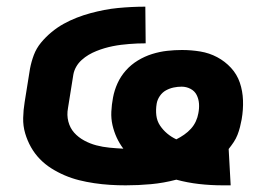

<svg xmlns="http://www.w3.org/2000/svg" viewBox="-20 -548 840 576"><path d="M648 8Q612 8 577 4Q542 0 509 -9Q471 1 433 4.5Q395 8 357 8Q333 8 309.5 6.5Q286 5 262.5 1.5Q239 -2 217 -7.5Q195 -13 174 -22Q153 -31 134 -43Q115 -55 99.5 -71Q84 -87 73 -106.5Q62 -126 55.5 -148Q49 -170 49.5 -194Q50 -218 54 -242L70 -342Q74 -363 81.5 -383Q89 -403 103 -420Q117 -437 134.5 -451.5Q152 -466 171 -476.5Q190 -487 210.5 -495Q231 -503 251.5 -508.5Q272 -514 292.5 -518Q313 -522 334 -524Q355 -526 375.5 -527Q396 -528 416 -528L417 -418Q404 -418 392 -417.5Q380 -417 367.5 -416Q355 -415 343 -413.5Q331 -412 318.5 -409.5Q306 -407 294 -403.5Q282 -400 269.5 -395Q257 -390 246 -383.5Q235 -377 225 -368Q215 -359 208.5 -347.5Q202 -336 200 -324L184 -224Q180 -203 185 -183.5Q190 -164 202.5 -150Q215 -136 232.5 -126.5Q250 -117 269 -112Q288 -107 308.5 -105Q329 -103 350 -102Q338 -118 330 -135.5Q322 -153 317.5 -172.5Q313 -192 314 -213Q315 -234 319 -255Q323 -277 332.5 -298Q342 -319 357.5 -336.5Q373 -354 393.5 -366.5Q414 -379 436.5 -386Q459 -393 481.5 -395.5Q504 -398 526 -398Q554 -398 581 -393.5Q608 -389 631.5 -376.5Q655 -364 673 -344.5Q691 -325 699.5 -300Q708 -275 709 -247Q710 -219 705 -190Q703 -179 700 -167Q697 -155 692.5 -143.5Q688 -132 681 -121.5Q674 -111 666 -101L672 8ZM509 -130Q521 -136 532.5 -144Q544 -152 553 -162Q562 -172 567.5 -184Q573 -196 575 -208Q578 -223 577 -237Q576 -251 570 -263Q564 -275 551.5 -281.5Q539 -288 525 -288Q513 -288 501 -285.5Q489 -283 478 -277Q467 -271 459.5 -260Q452 -249 450 -237Q447 -219 449 -202Q451 -185 460 -171.5Q469 -158 481.5 -147.5Q494 -137 509 -130Z"/></svg>

Font: Iosevka Aile Extrabold
Style: Italic
Weight: 800
Italic angle: -9°
Designer: Belleve Invis
Foundry: Belleve Invis
Version: Version 31.1.0; ttfautohint (v1.8.4)